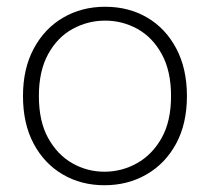

<svg xmlns="http://www.w3.org/2000/svg" viewBox="-20 -536 621 568"><path d="M289 12Q220 12 165.5 -20Q111 -52 79.5 -111Q48 -170 48 -252Q48 -333 80 -392.5Q112 -452 167 -484Q222 -516 291 -516Q361 -516 415.5 -484Q470 -452 501.5 -392.5Q533 -333 533 -252Q533 -170 501 -111Q469 -52 413.5 -20Q358 12 289 12ZM289 -28Q340 -28 385 -53Q430 -78 458 -127.5Q486 -177 486 -252Q486 -326 458.5 -376Q431 -426 386.5 -450.5Q342 -475 291 -475Q240 -475 195 -450.5Q150 -426 122.5 -376Q95 -326 95 -252Q95 -177 122.5 -127.5Q150 -78 194 -53Q238 -28 289 -28Z"/></svg>

Font: DM Sans ExtraLight
Style: Regular
Weight: 200
Designer: Colophon Foundry, Jonny Pinhorn
Foundry: Colophon Foundry
Version: Version 4.004; ttfautohint (v1.8.4.7-5d5b)